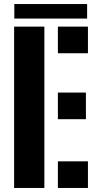

<svg xmlns="http://www.w3.org/2000/svg" viewBox="-20 -932 484 952"><path d="M50 0V-800H200V0ZM267 0V-132H416V0ZM267 -341V-473H406V-341ZM267 -668V-800H416V-668ZM51 -912H412V-840H51Z"/></svg>

Font: Big Shoulders Stencil Text Thin Black
Style: Regular
Weight: 900
Version: Version 2.001